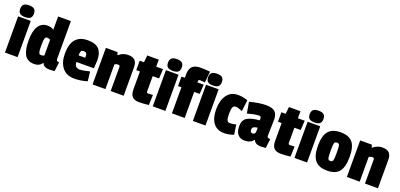

<svg xmlns="http://www.w3.org/2000/svg" viewBox="11 -1500 4925 2362"><g transform="rotate(20 2473.5 -319.0)"><path d="M199 0H34V-474H199ZM47 -512Q26 -530 26 -570Q26 -610 47 -629Q68 -648 116 -648Q164 -648 185 -629Q206 -610 206 -570.5Q206 -531 185 -512.5Q164 -494 116 -494Q68 -494 47 -512Z M686 6 619 10Q542 10 525 -41H520Q487 10 419 10Q329 10 292.5 -53Q256 -116 256 -240.5Q256 -365 297 -428Q338 -491 415 -491Q468 -491 497 -466V-641H664V-147Q664 -128 672 -121.5Q680 -115 701 -115ZM502 -131V-338Q481 -350 459.5 -350Q438 -350 431 -324.5Q424 -299 424 -251.5Q424 -204 425 -187Q426 -170 429.5 -152.5Q433 -135 440.5 -128.5Q448 -122 465.5 -122Q483 -122 502 -131Z M939 -348Q913 -348 905 -330.5Q897 -313 897 -277H984V-301Q984 -348 939 -348ZM943 -491Q1046 -491 1090.5 -441.5Q1135 -392 1135 -300Q1135 -288 1128 -192H900Q900 -117 969 -117Q1002 -117 1098 -140L1112 -16Q1028 10 944 10Q841 10 786 -57.5Q731 -125 731 -241Q731 -491 943 -491Z M1348 -444Q1403 -491 1469 -491Q1535 -491 1561.5 -460.5Q1588 -430 1588 -369V0H1418V-312Q1418 -337 1396 -337Q1368 -337 1349 -323V0H1181V-479H1334L1344 -444Z M1918 1Q1844 10 1789.5 10Q1735 10 1704.5 -18.5Q1674 -47 1674 -117V-349H1626V-473H1682L1691 -565H1842V-473H1931L1924 -349H1841V-150Q1841 -129 1861 -129Q1863 -129 1923 -132Z M2134 0H1969V-474H2134ZM1982 -512Q1961 -530 1961 -570Q1961 -610 1982 -629Q2003 -648 2051 -648Q2099 -648 2120 -629Q2141 -610 2141 -570.5Q2141 -531 2120 -512.5Q2099 -494 2051 -494Q2003 -494 1982 -512Z M2355 -648Q2417 -648 2485 -642L2471 -496Q2426 -501 2405.5 -501Q2385 -501 2385 -483V-465H2467L2459 -341H2387V0H2220V-341H2176V-465H2220V-515Q2220 -648 2355 -648Z M2659 0H2494V-474H2659ZM2507 -512Q2486 -530 2486 -570Q2486 -610 2507 -629Q2528 -648 2576 -648Q2624 -648 2645 -629Q2666 -610 2666 -570.5Q2666 -531 2645 -512.5Q2624 -494 2576 -494Q2528 -494 2507 -512Z M3011 -141 3029 -13Q2960 10 2906 10Q2811 10 2762.5 -54Q2714 -118 2714 -233Q2714 -348 2764 -419.5Q2814 -491 2909 -491Q2980 -491 3037 -467L3019 -320Q2961 -345 2931.5 -345Q2902 -345 2892 -318.5Q2882 -292 2882 -236Q2882 -180 2891.5 -155Q2901 -130 2931.5 -130Q2962 -130 3011 -141Z M3428 -354 3423 -147Q3423 -128 3432.5 -121.5Q3442 -115 3465 -115L3450 6Q3392 10 3386 10Q3312 10 3292 -41H3287Q3250 10 3173 10Q3114 10 3082.5 -28Q3051 -66 3051 -132Q3051 -215 3102.5 -247Q3154 -279 3265 -289V-313Q3265 -341 3237 -341Q3189 -341 3087 -312L3062 -458Q3190 -491 3275 -491Q3360 -491 3394 -458Q3428 -425 3428 -354ZM3235 -107Q3272 -107 3272 -146V-195Q3235 -190 3219.5 -179.5Q3204 -169 3204 -144Q3204 -107 3235 -107Z M3773 1Q3699 10 3644.5 10Q3590 10 3559.5 -18.5Q3529 -47 3529 -117V-349H3481V-473H3537L3546 -565H3697V-473H3786L3779 -349H3696V-150Q3696 -129 3716 -129Q3718 -129 3778 -132Z M3989 0H3824V-474H3989ZM3837 -512Q3816 -530 3816 -570Q3816 -610 3837 -629Q3858 -648 3906 -648Q3954 -648 3975 -629Q3996 -610 3996 -570.5Q3996 -531 3975 -512.5Q3954 -494 3906 -494Q3858 -494 3837 -512Z M4044 -241.5Q4044 -373 4094.5 -432Q4145 -491 4252.5 -491Q4360 -491 4409 -433Q4458 -375 4458 -242.5Q4458 -110 4410 -50Q4362 10 4253 10Q4144 10 4094 -50Q4044 -110 4044 -241.5ZM4212 -252V-228Q4212 -157 4219 -136Q4226 -115 4251.5 -115Q4277 -115 4284 -136Q4291 -157 4291 -222V-251Q4291 -316 4284.5 -336Q4278 -356 4252 -356Q4226 -356 4219 -336Q4212 -316 4212 -252Z M4677 -444Q4732 -491 4798 -491Q4864 -491 4890.5 -460.5Q4917 -430 4917 -369V0H4747V-312Q4747 -337 4725 -337Q4697 -337 4678 -323V0H4510V-479H4663L4673 -444Z"/></g></svg>

Font: Passion One
Style: Regular
Weight: 400
Designer: Alejandro Lo Celso
Foundry: Fontstage
Version: Version 1.001